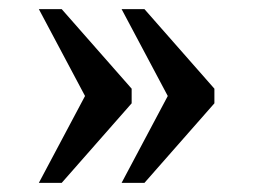

<svg xmlns="http://www.w3.org/2000/svg" viewBox="-20 -480 554 420"><path d="M246 -80 347 -270 246 -460H296L449 -286V-254L296 -80ZM65 -80 166 -270 65 -460H115L268 -286V-254L115 -80Z"/></svg>

Font: Noto Serif Test
Style: Regular
Weight: 400
Version: Version 1.000